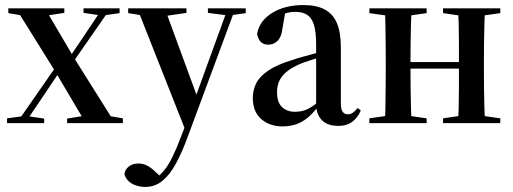

<svg xmlns="http://www.w3.org/2000/svg" viewBox="-20 -488 2033 761"><path d="M8 0V-19L74 -28H87L155 -18V0ZM46 0 219 -249 228 -241 237 -235 158 -117 79 0ZM246 0V-18L333 -32H389L467 -19V0ZM245 -206 237 -213 228 -220 307 -337 386 -455H418ZM320 0 195 -211 43 -455H158L277 -253L436 0ZM13 -436V-455H235V-437L144 -423H89ZM311 -437V-455H454V-436L391 -427H378Z M555 253Q539 253 522 248Q505 243 492 232Q479 221 473 203Q475 184 490.5 172Q506 160 528 160Q547 160 563.5 168.5Q580 177 598 195L620 215L608 224H589Q612 210 630 188Q648 166 664 133Q680 100 697 55L730 -31L731 -37L813 -263L883 -455H913L723 57Q701 117 677 161Q653 205 623.5 229Q594 253 555 253ZM714 26 524 -455H633L767 -90L737 -25ZM488 -436V-455H719V-437L625 -423H569ZM804 -437V-455H954V-436L892 -427H881Z M1100 13Q1049 13 1015.5 -16Q982 -45 982 -100Q982 -131 995.5 -158Q1009 -185 1043.5 -208.5Q1078 -232 1141 -251Q1158 -257 1180 -263Q1202 -269 1229.5 -276.5Q1257 -284 1287 -291V-273Q1242 -259 1211.5 -249.5Q1181 -240 1166 -233Q1132 -218 1113 -201Q1094 -184 1086 -165Q1078 -146 1078 -123Q1078 -82 1098 -63.5Q1118 -45 1148 -45Q1167 -45 1183 -49.5Q1199 -54 1218 -66.5Q1237 -79 1262 -104L1270 -65H1240Q1219 -37 1197 -19.5Q1175 -2 1151 5.5Q1127 13 1100 13ZM1322 11Q1279 11 1257 -10.5Q1235 -32 1233 -70V-73V-312Q1233 -361 1224.5 -389Q1216 -417 1198 -429Q1180 -441 1149 -441Q1132 -441 1116 -436.5Q1100 -432 1083 -426L1112 -448L1099 -372Q1095 -340 1079.5 -325.5Q1064 -311 1044 -311Q1024 -311 1013.5 -322Q1003 -333 999 -353Q1007 -404 1057.5 -436Q1108 -468 1183 -468Q1234 -468 1267 -450.5Q1300 -433 1315.5 -396Q1331 -359 1331 -301V-78Q1331 -54 1338.5 -44.5Q1346 -35 1358 -35Q1369 -35 1377.5 -40.5Q1386 -46 1398 -60L1410 -50Q1399 -23 1377 -6Q1355 11 1322 11Z M1505 0Q1507 -24 1507.5 -60Q1508 -96 1508.5 -135Q1509 -174 1509 -205V-249Q1509 -281 1508.5 -320Q1508 -359 1507.5 -395Q1507 -431 1505 -455H1612Q1610 -431 1609 -395Q1608 -359 1607.5 -320Q1607 -281 1607 -249V-205Q1607 -174 1607.5 -135Q1608 -96 1609 -60Q1610 -24 1612 0ZM1795 0Q1797 -24 1798 -60Q1799 -96 1799 -135Q1799 -174 1799 -205V-249Q1799 -281 1799 -320Q1799 -359 1798 -395Q1797 -431 1795 -455H1903Q1901 -431 1900 -395Q1899 -359 1898.5 -320Q1898 -281 1898 -249V-205Q1898 -174 1898.5 -135Q1899 -96 1900 -60Q1901 -24 1903 0ZM1444 0V-19L1535 -32H1581L1671 -19V0ZM1444 -436V-455H1671V-436L1581 -423H1535ZM1736 0V-19L1825 -32H1872L1963 -19V0ZM1736 -436V-455H1963V-436L1872 -423H1825ZM1575 -216V-242H1826V-216Z"/></svg>

Font: Source Serif 4 60pt SemiBold
Style: Regular
Weight: 600
Version: Version 4.004;hotconv 1.0.116;makeotfexe 2.5.65601